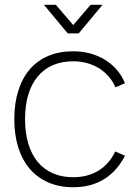

<svg xmlns="http://www.w3.org/2000/svg" viewBox="-20 -770 579 805"><path d="M214 -750 287 -665 360 -750H410L310 -630H264L164 -750ZM287 15Q229.5 15 183.8 -4.5Q138 -24 106 -60.8Q74 -97.5 57 -150.5Q40 -203.5 40 -270Q40 -337 56.8 -390Q73.5 -443 105.2 -479.8Q137 -516.5 183 -535.8Q229 -555 287 -555Q324.5 -555 358.5 -545.8Q392.5 -536.5 420.8 -519Q449 -501.5 470.2 -476.8Q491.5 -452 504 -421L464 -404Q453 -429.5 435.2 -449.8Q417.5 -470 394.8 -484Q372 -498 344.8 -505.5Q317.5 -513 287 -513Q239 -513 201.5 -496.8Q164 -480.5 138 -449.2Q112 -418 98.5 -373Q85 -328 85 -270Q85 -212.5 98.8 -167.2Q112.5 -122 138.2 -91Q164 -60 201.5 -43.5Q239 -27 287 -27Q348 -27 393.2 -54.8Q438.5 -82.5 463 -135L504 -117Q470 -51.5 415.5 -18.2Q361 15 287 15Z"/></svg>

Font: Vela Sans ExtLt
Style: Regular
Weight: 200
Designer: Principal design: Mikhail Sharanda - project Manrope.
Design modification: Ravid Balaliev
Foundry: Mikhail Sharanda
Version: Version 1.001